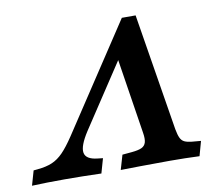

<svg xmlns="http://www.w3.org/2000/svg" viewBox="-137 -651 843 732"><g transform="rotate(-10 284.0 -285.5)"><path d="M558.9 -59.6 594.3 -56.5 578.6 0Q523.4 -2.4 466 -2.4H463.5H459.5Q387 -2.4 348 -1.6Q310.8 -0.8 273.7 -0.4L290.2 -56.8L326.7 -60.1Q352.7 -62.5 365.5 -68.5Q378.3 -74.5 382.2 -87.8Q386.1 -101.1 382 -125.8L332.7 -441.4L387.4 -491.1L174.5 -168.5Q140.6 -116.1 145.1 -89.9Q149.5 -63.7 193.8 -58.9L214.8 -56.5L198.7 0Q122.1 -2.4 55.9 -2.4Q-13.4 -2.4 -69.9 0L-53.7 -56.5L-37.6 -58.1Q-3.7 -61.3 18.8 -71Q41.4 -80.6 61.6 -101.2Q81.8 -121.8 107.6 -160.5L378.5 -571H431.8L505.5 -117.1Q509.6 -94.7 515.1 -83.2Q520.6 -71.6 530.5 -66.6Q540.4 -61.6 558.9 -59.6Z"/></g></svg>

Font: Playfair Micro SmCond SmLight
Style: Italic
Weight: 360
Width: 4
Italic angle: -15.6°
Designer: Claus Eggers Sørensen
Foundry: Claus Eggers Sørensen
Version: Version 2.203;Glyphs 3.3 (3326)